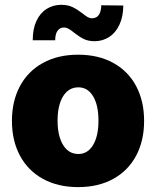

<svg xmlns="http://www.w3.org/2000/svg" viewBox="-20 -763 645 793"><path d="M29.3 -263.7Q29.3 -345.2 62.3 -407Q95.2 -468.8 157 -502.9Q218.8 -537.1 302.7 -537.1Q386.7 -537.1 448.2 -502.9Q509.8 -468.8 542.5 -407Q575.2 -345.2 575.2 -263.7Q575.2 -182.1 542.5 -120.4Q509.8 -58.6 448.2 -24.4Q386.7 9.8 302.7 9.8Q218.8 9.8 157 -24.4Q95.2 -58.6 62.3 -120.4Q29.3 -182.1 29.3 -263.7ZM386.7 -264.6Q386.7 -328.6 364.5 -365.5Q342.3 -402.3 303.7 -402.3Q263.7 -402.3 240.7 -365.5Q217.8 -328.6 217.8 -264.6Q217.8 -201.2 240.7 -164.1Q263.7 -127 303.7 -127Q342.3 -127 364.5 -164.1Q386.7 -201.2 386.7 -264.6ZM232.4 -743.2Q259.8 -743.2 279.3 -733.9Q298.8 -724.6 320.3 -708Q332 -698.2 341.3 -692.9Q350.6 -687.5 359.4 -687.5Q378.9 -687.5 388.2 -701.4Q397.5 -715.3 398.4 -741.2L489.3 -740.2Q488.8 -693.8 473.1 -660.6Q457.5 -627.4 431.2 -610.4Q404.8 -593.3 372.1 -592.8Q344.2 -592.8 325.7 -602.1Q307.1 -611.3 286.1 -627.9Q272.5 -639.2 263.2 -644.3Q253.9 -649.4 244.1 -649.4Q227.1 -649.4 217.5 -635.7Q208 -622.1 208 -596.7H115.2Q115.2 -644 130.6 -676.8Q146 -709.5 172.4 -726.1Q198.7 -742.7 232.4 -743.2Z"/></svg>

Font: Pretendard GOV Black
Style: Regular
Weight: 900
Designer: Base glyphs from Inter by Rasmus Andersson; Hangeul glyphs from Noto Sans CJK(Source Han Sans) by Jang Soo-young and Kan
Foundry: Kil Hyung-jin
Version: Version 1.309